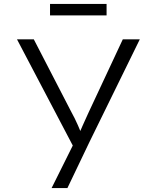

<svg xmlns="http://www.w3.org/2000/svg" viewBox="-20 -721 792 971"><path d="M241 230 363 -15 368 53 66 -522H151L338 -160Q359 -122 374 -87.5Q389 -53 399 -26L375 -33Q386 -58 398.5 -87Q411 -116 427 -150L601 -522H687L432 -2L321 230ZM233 -643V-701H519V-643Z"/></svg>

Font: Lexend Giga Light
Style: Regular
Weight: 300
Version: Version 1.007